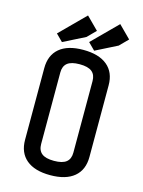

<svg xmlns="http://www.w3.org/2000/svg" viewBox="-130 -946 771 1037"><g transform="rotate(15 255.0 -428.0)"><path d="M345.2 -134.8V-535.2Q345.2 -570.3 323.7 -587.6Q302.2 -605 254.9 -605Q208 -605 186.5 -587.6Q165 -570.3 165 -535.2V-134.8Q165 -99.6 186.5 -82.3Q208 -64.9 254.9 -64.9Q302.2 -64.9 323.7 -82.3Q345.2 -99.6 345.2 -134.8ZM254.9 15.1Q168 15.1 121.6 -23.7Q75.2 -62.5 75.2 -134.8V-535.2Q75.2 -607.4 121.1 -646.2Q167 -685.1 253.9 -685.1Q341.8 -685.1 388.4 -646.2Q435.1 -607.4 435.1 -535.2V-134.8Q435.1 -62.5 388.7 -23.7Q342.3 15.1 254.9 15.1ZM297.9 -803.2 252 -756.8 130.9 -695.8 92.8 -733.9 230 -871.1ZM478 -803.2 432.1 -756.8 311 -695.8 272.9 -733.9 410.2 -871.1Z"/></g></svg>

Font: Unica One
Style: Bold
Weight: 400
Designer: Eduardo Rodriguez Tunni
Foundry: Eduardo Rodriguez Tunni
Version: Version 1.001